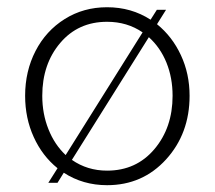

<svg xmlns="http://www.w3.org/2000/svg" viewBox="-20 -515 605 541"><path d="M422.4 -446.8Q465.3 -412.1 489.7 -359.6Q514.2 -307.1 514.2 -245.1Q514.2 -138.7 448 -65.9Q381.8 6.8 281.7 6.8Q213.9 6.8 159.7 -28.3L142.1 0H116.2L142.1 -41Q99.1 -75.7 75 -128.9Q50.8 -182.1 50.8 -245.1Q50.8 -314.5 80.1 -371.3Q109.4 -428.2 162.4 -461.4Q215.3 -494.6 281.7 -494.6Q350.1 -494.6 404.3 -459.5L421.9 -487.3H447.8ZM99.1 -245.1Q99.1 -194.3 116.5 -150.9Q133.8 -107.4 165 -78.1L381.8 -423.8Q338.4 -453.6 281.7 -453.6Q200.2 -453.6 149.7 -394Q99.1 -334.5 99.1 -245.1ZM281.7 -34.2Q363.8 -34.2 415 -94.7Q466.3 -155.3 466.3 -245.1Q466.3 -295.9 449 -338.6Q431.6 -381.3 399.4 -410.2L182.6 -64.5Q226.1 -34.2 281.7 -34.2Z"/></svg>

Font: HK Grotesk Light Legacy
Style: Regular
Weight: 300
Designer: Alfredo Marco Pradil
Foundry: Hanken Design Co.
Version: Version 2.022;PS 002.022;hotconv 1.0.88;makeotf.lib2.5.64775